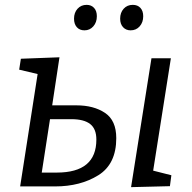

<svg xmlns="http://www.w3.org/2000/svg" viewBox="-20 -768 791 791"><path d="M295 -334Q366 -334 412.5 -303Q459 -272 459 -199Q459 -92 385 -46Q311 0 207 0H63L135 -463L59 -481L66 -526L225 -532L195 -334ZM684 -528 611 -65 686 -46 680 -1 520 3 604 -528ZM214 -57Q377 -57 377 -193Q377 -237 351.5 -257Q326 -277 274 -277H186L152 -57ZM285 -691Q285 -716 299.5 -732Q314 -748 337 -748Q356 -748 367.5 -735.5Q379 -723 379 -701Q379 -676 364.5 -659.5Q350 -643 328 -643Q308 -643 296.5 -656Q285 -669 285 -691ZM475 -691Q475 -716 489.5 -732Q504 -748 527 -748Q547 -748 558.5 -735.5Q570 -723 570 -701Q570 -676 555.5 -659.5Q541 -643 518 -643Q499 -643 487 -656Q475 -669 475 -691Z"/></svg>

Font: Bitter Pro
Style: Italic
Weight: 400
Italic angle: -9°
Designer: Sol Matas, and Bitter project Authors
Foundry: Sol Matas
Version: Version 1.010